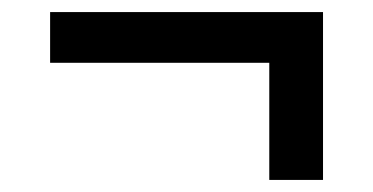

<svg xmlns="http://www.w3.org/2000/svg" viewBox="-20 -447 618 318"><path d="M63 -343V-427H515V-149H426V-343Z"/></svg>

Font: Oxanium Medium
Style: Regular
Weight: 500
Designer: Severin Meyer
Version: Version 1.001